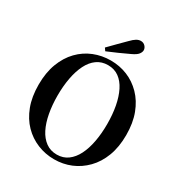

<svg xmlns="http://www.w3.org/2000/svg" viewBox="-224 -1134 1232 1310"><g transform="rotate(30 392.5 -479.0)"><path d="M313 -815Q343 -845 372.5 -875.5Q402 -906 429 -932Q453 -957 470 -967Q487 -977 504 -977Q525 -977 538.5 -962.5Q552 -948 552 -931Q552 -916 539.5 -899.5Q527 -883 490 -866Q450 -847 409.5 -829Q369 -811 328 -794ZM393 19Q324 19 261.5 -6.5Q199 -32 151 -81Q103 -130 75.5 -202.5Q48 -275 48 -370Q48 -465 75.5 -537.5Q103 -610 151 -659.5Q199 -709 261.5 -734Q324 -759 393 -759Q463 -759 524.5 -734Q586 -709 634.5 -659.5Q683 -610 710.5 -537.5Q738 -465 738 -370Q738 -276 710.5 -203.5Q683 -131 634.5 -81.5Q586 -32 524.5 -6.5Q463 19 393 19ZM393 -18Q443 -18 479.5 -45Q516 -72 540 -119.5Q564 -167 576 -231.5Q588 -296 588 -370Q588 -445 576 -509Q564 -573 540 -621Q516 -669 479.5 -695.5Q443 -722 393 -722Q343 -722 306 -695.5Q269 -669 245 -621Q221 -573 209 -509Q197 -445 197 -370Q197 -296 209 -231.5Q221 -167 245 -119.5Q269 -72 306 -45Q343 -18 393 -18Z"/></g></svg>

Font: Noto Serif SC ExtraLight
Style: Bold
Weight: 700
Version: Version 2.002-H1;hotconv 1.1.0;makeotfexe 2.6.0